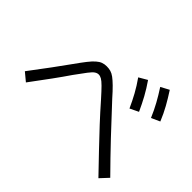

<svg xmlns="http://www.w3.org/2000/svg" viewBox="-154 -1061 1307 1307"><g transform="rotate(45 500.0 -407.5)"><path d="M721 -508Q698 -559 672.5 -605.5Q647 -652 613 -700L673 -735Q707 -686 733 -638.5Q759 -591 783 -538ZM870 -566Q848 -618 822.5 -664.5Q797 -711 765 -760L825 -792Q857 -743 883.5 -695.5Q910 -648 932 -594ZM907 -23Q837 -96 775 -160.5Q713 -225 655.5 -287Q598 -349 541 -414Q500 -460 476.5 -483.5Q453 -507 438 -515.5Q423 -524 409 -524Q395 -524 381 -514.5Q367 -505 346 -477.5Q325 -450 286 -396Q250 -343 204.5 -280.5Q159 -218 97 -135L38 -184Q101 -267 148.5 -331.5Q196 -396 233 -448Q267 -496 290.5 -526Q314 -556 333 -572.5Q352 -589 369.5 -595.5Q387 -602 409 -602Q430 -602 447.5 -597Q465 -592 484 -578Q503 -564 529 -538.5Q555 -513 591 -472Q686 -369 775.5 -274.5Q865 -180 962 -82Z"/></g></svg>

Font: M PLUS 2
Style: Regular
Weight: 400
Designer: Coji Morishita
Foundry: UNDERFOREST DESIGN
Version: Version 1.001